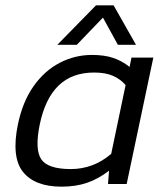

<svg xmlns="http://www.w3.org/2000/svg" viewBox="-20 -690 615 720"><path d="M195 -522 340 -670H406L490 -522H422L366 -624L268 -522ZM211 10Q111 10 66.5 -45Q22 -100 47 -223Q65 -309 106 -367Q147 -425 204 -454.5Q261 -484 325 -484Q371 -484 404 -473Q437 -462 466 -439L473 -474H555L455 0H385L389 -50Q349 -19 306.5 -4.5Q264 10 211 10ZM246 -56Q287 -56 325 -70Q363 -84 397 -113L451 -371Q432 -393 404 -405.5Q376 -418 333 -418Q250 -418 199.5 -369Q149 -320 129 -223Q110 -130 134.5 -93Q159 -56 246 -56Z"/></svg>

Font: Kanit Light
Style: Italic
Weight: 300
Italic angle: -12°
Designer: Katatrad Team
Foundry: CadsonDemak
Version: Version 2.000; ttfautohint (v1.8.3)